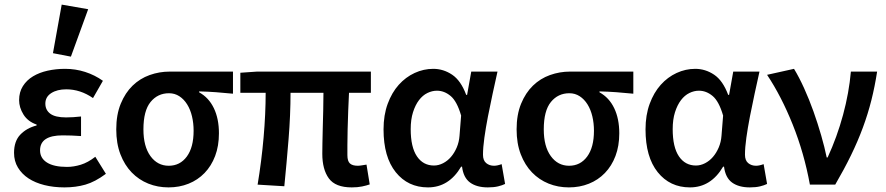

<svg xmlns="http://www.w3.org/2000/svg" viewBox="-20 -802 3849 834"><path d="M260 12Q213 12 173 2Q133 -8 104 -27Q75 -46 58 -74Q41 -102 41 -138Q41 -189 68.5 -217.5Q96 -246 139 -257V-261Q101 -274 82 -304.5Q63 -335 63 -367Q63 -402 79.5 -428Q96 -454 123.5 -470.5Q151 -487 187 -495Q223 -503 263 -503Q308 -503 350 -489.5Q392 -476 427 -451L384 -376Q329 -414 268 -414Q228 -414 202.5 -397.5Q177 -381 177 -352Q177 -324 198.5 -308Q220 -292 267 -292Q282 -292 298 -293Q314 -294 332 -296V-211Q290 -214 252 -214Q154 -214 154 -149Q154 -115 184 -96Q214 -77 271 -77Q300 -77 331 -86.5Q362 -96 394 -121L440 -47Q393 -12 351 0Q309 12 260 12ZM210 -571 248 -782 363 -762 288 -556Z M712 12Q665 12 624 -4.5Q583 -21 552 -53Q521 -85 503 -132Q485 -179 485 -240Q485 -304 504.5 -351.5Q524 -399 556 -430Q588 -461 630 -476Q672 -491 717 -491H992V-395Q951 -399 918 -401.5Q885 -404 845 -405V-401Q887 -378 909 -332Q931 -286 931 -223Q931 -168 914.5 -124.5Q898 -81 868.5 -50.5Q839 -20 799 -4Q759 12 712 12ZM713 -82Q762 -82 791.5 -122Q821 -162 821 -234Q821 -267 814 -296.5Q807 -326 793 -348.5Q779 -371 759 -384Q739 -397 714 -397Q665 -397 634 -359Q603 -321 603 -240Q603 -166 633.5 -124Q664 -82 713 -82Z M1508 12Q1437 12 1408.5 -27Q1380 -66 1380 -134Q1380 -149 1380.5 -179Q1381 -209 1382 -246Q1383 -283 1384 -323Q1385 -363 1385 -399H1242Q1242 -303 1233.5 -198Q1225 -93 1215 7L1099 0Q1116 -102 1125 -205Q1134 -308 1134 -399H1024V-486L1096 -491H1591V-399H1496Q1494 -362 1492.5 -320Q1491 -278 1490 -239.5Q1489 -201 1489 -171Q1489 -141 1489 -128Q1489 -102 1500 -92Q1511 -82 1534 -82Q1541 -82 1550 -83.5Q1559 -85 1572 -87L1586 -1Q1572 4 1552.5 8Q1533 12 1508 12Z M1839 12Q1752 12 1699 -54Q1646 -120 1646 -240Q1646 -302 1664 -351Q1682 -400 1712 -433.5Q1742 -467 1781 -485Q1820 -503 1862 -503Q1906 -503 1944 -477.5Q1982 -452 2005 -390H2009L2027 -491H2141Q2131 -446 2120 -395.5Q2109 -345 2099.5 -296Q2090 -247 2084 -204Q2078 -161 2078 -130Q2078 -105 2092 -93.5Q2106 -82 2126 -82Q2140 -82 2159 -89L2174 -3Q2162 3 2143.5 7.5Q2125 12 2099 12Q2051 12 2022 -9Q1993 -30 1987 -78H1983Q1930 12 1839 12ZM1865 -83Q1885 -83 1904.5 -93Q1924 -103 1939 -120.5Q1954 -138 1964 -161.5Q1974 -185 1976 -212L1983 -300Q1965 -362 1937.5 -385Q1910 -408 1878 -408Q1857 -408 1836.5 -398Q1816 -388 1800 -367Q1784 -346 1774 -314.5Q1764 -283 1764 -241Q1764 -163 1791 -123Q1818 -83 1865 -83Z M2451 12Q2404 12 2363 -4.5Q2322 -21 2291 -53Q2260 -85 2242 -132Q2224 -179 2224 -240Q2224 -304 2243.5 -351.5Q2263 -399 2295 -430Q2327 -461 2369 -476Q2411 -491 2456 -491H2731V-395Q2690 -399 2657 -401.5Q2624 -404 2584 -405V-401Q2626 -378 2648 -332Q2670 -286 2670 -223Q2670 -168 2653.5 -124.5Q2637 -81 2607.5 -50.5Q2578 -20 2538 -4Q2498 12 2451 12ZM2452 -82Q2501 -82 2530.5 -122Q2560 -162 2560 -234Q2560 -267 2553 -296.5Q2546 -326 2532 -348.5Q2518 -371 2498 -384Q2478 -397 2453 -397Q2404 -397 2373 -359Q2342 -321 2342 -240Q2342 -166 2372.5 -124Q2403 -82 2452 -82Z M2977 12Q2890 12 2837 -54Q2784 -120 2784 -240Q2784 -302 2802 -351Q2820 -400 2850 -433.5Q2880 -467 2919 -485Q2958 -503 3000 -503Q3044 -503 3082 -477.5Q3120 -452 3143 -390H3147L3165 -491H3279Q3269 -446 3258 -395.5Q3247 -345 3237.5 -296Q3228 -247 3222 -204Q3216 -161 3216 -130Q3216 -105 3230 -93.5Q3244 -82 3264 -82Q3278 -82 3297 -89L3312 -3Q3300 3 3281.5 7.5Q3263 12 3237 12Q3189 12 3160 -9Q3131 -30 3125 -78H3121Q3068 12 2977 12ZM3003 -83Q3023 -83 3042.5 -93Q3062 -103 3077 -120.5Q3092 -138 3102 -161.5Q3112 -185 3114 -212L3121 -300Q3103 -362 3075.5 -385Q3048 -408 3016 -408Q2995 -408 2974.5 -398Q2954 -388 2938 -367Q2922 -346 2912 -314.5Q2902 -283 2902 -241Q2902 -163 2929 -123Q2956 -83 3003 -83Z M3498 0Q3473 -137 3423.5 -260.5Q3374 -384 3312 -477L3429 -503Q3451 -467 3473 -418.5Q3495 -370 3513.5 -318Q3532 -266 3547 -214Q3562 -162 3571 -118H3575Q3616 -207 3642 -303Q3668 -399 3676 -491H3790Q3780 -426 3765 -366.5Q3750 -307 3728 -247.5Q3706 -188 3676.5 -127.5Q3647 -67 3608 0Z"/></svg>

Font: TT Toshiba Sans Medium
Style: Regular
Weight: 500
Designer: Paul D. Hunt
Foundry: Toshiba Corporation
Version: Version 2.020;PS 2.000;hotconv 1.0.86;makeotf.lib2.5.63406